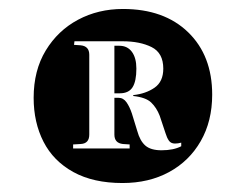

<svg xmlns="http://www.w3.org/2000/svg" viewBox="-20 -795 548 428"><path d="M253 -387Q188 -387 143.5 -411.5Q99 -436 77 -479Q55 -522 55 -577Q55 -638 82 -682.5Q109 -727 154 -751Q199 -775 254 -775Q346 -775 399.5 -723Q453 -671 453 -584Q453 -525 427.5 -480.5Q402 -436 357 -411.5Q312 -387 253 -387ZM340 -460Q367 -460 384 -469V-477Q377 -475 370 -475Q361 -475 356.5 -481.5Q352 -488 349 -498L336 -537Q329 -555 317 -566.5Q305 -578 277 -581V-583Q305 -586 324.5 -599.5Q344 -613 344 -642Q344 -677 318 -690Q292 -703 253 -703H146L145 -695L160 -694Q179 -692 179 -673V-495Q179 -475 160 -474L143 -473V-464H269V-473L254 -474Q235 -476 235 -495V-577H244Q255 -577 262 -567Q269 -557 274 -542L286 -503Q292 -481 304 -470.5Q316 -460 340 -460ZM235 -587V-693H246Q264 -693 274 -679.5Q284 -666 284 -642Q284 -614 275.5 -600.5Q267 -587 247 -587Z"/></svg>

Font: Literata 72pt
Style: Bold
Weight: 700
Designer: Latin by Veronika Burian and Jose Scaglione. Greek by Irene Vlachou. Cyrillic by Vera Evstafieva.
Foundry: TypeTogether
Version: Version 3.002